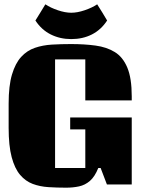

<svg xmlns="http://www.w3.org/2000/svg" viewBox="-20 -854 660 889"><path d="M286 15Q244 15 204.5 12.5Q165 10 131.5 -2.5Q98 -15 73 -44.5Q48 -74 34 -126.5Q20 -179 20 -262V-374Q20 -457 35.5 -509Q51 -561 78 -590.5Q105 -620 141.5 -632.5Q178 -645 220.5 -647.5Q263 -650 309 -650Q371 -650 422.5 -643Q474 -636 511.5 -613Q549 -590 569.5 -541Q590 -492 590 -408V-389H375V-579H235V-76H375V-255H305V-310H590V0H475L446 -76H435Q419 -36 396.5 -16.5Q374 3 346 9Q318 15 286 15ZM310 -795Q338 -795 372 -806.5Q406 -818 430 -834Q444 -812 453.5 -796.5Q463 -781 476 -759Q448 -716 405.5 -694.5Q363 -673 310 -673Q258 -673 215 -694.5Q172 -716 144 -759Q156 -778 167.5 -797Q179 -816 190 -834Q214 -818 248 -806.5Q282 -795 310 -795Z"/></svg>

Font: Unlock
Style: Regular
Weight: 400
Designer: Eduardo Rodriguez Tunni
Foundry: Eduardo Rodriguez Tunni
Version: Version 1.003; ttfautohint (v1.8.4.7-5d5b);gftools[0.9.23]